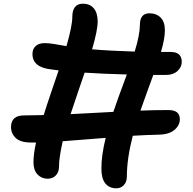

<svg xmlns="http://www.w3.org/2000/svg" viewBox="-20 -827 1032 1028"><path d="M145 -64Q88.9 -64 63.2 -89.1Q37.6 -114.3 39.1 -150.9Q42 -209 107.9 -209Q141.6 -209 213.9 -210.9Q228 -256.8 258.1 -345Q288.1 -433.1 293.9 -450.2Q287.6 -451.2 274.9 -452.6Q262.2 -454.1 255.9 -455.1Q153.8 -465.8 153.8 -538.1Q153.8 -564.5 170.7 -580.3Q187.5 -596.2 220.2 -596.2Q231.4 -596.2 244.9 -594.7Q258.3 -593.3 268.8 -591.6Q279.3 -589.8 299.8 -586.2Q320.3 -582.5 335.9 -580.1Q367.2 -689 367.2 -736.8Q367.2 -771 381.3 -789.1Q395.5 -807.1 422.9 -807.1Q460.9 -807.6 481.9 -782.7Q502.9 -757.8 502.9 -711.9Q502.9 -665 473.1 -563Q571.3 -554.7 701.2 -550.8Q729 -642.1 729 -693.8Q729 -754.4 778.8 -755.9Q816.9 -755.9 839.8 -733.2Q862.8 -710.4 862.8 -665Q862.8 -618.7 841.8 -548.8H894Q951.7 -548.8 953.1 -498Q954.1 -468.8 930.9 -447.3Q907.7 -425.8 870.1 -425.8H800.8Q791.5 -399.4 767.8 -335.2Q744.1 -271 731.9 -234.9Q808.1 -237.8 881.8 -237.8Q941.4 -237.8 942.9 -190.9Q943.8 -157.2 915 -132.3Q886.2 -107.4 832 -106Q763.2 -104.5 690.9 -100.1Q659.2 23.4 659.2 118.2Q659.2 147.5 642.3 164.8Q625.5 182.1 600.1 181.2Q563.5 180.2 543 153.8Q522.5 127.4 522.9 74.2Q522.9 3.9 545.9 -88.9Q517.6 -86.9 437.7 -80.3Q357.9 -73.7 315.9 -70.8Q295.9 16.6 295.9 65.9Q295.9 94.2 278.8 112.3Q261.7 130.4 232.9 129.9Q200.7 128.9 179.9 106Q159.2 83 159.2 42Q159.2 -1.5 172.9 -64ZM433.1 -438Q424.3 -412.1 397.9 -335Q371.6 -257.8 357.9 -215.8Q396 -217.8 472.4 -221.9Q548.8 -226.1 586.9 -228Q611.3 -300.8 659.2 -428.2Q529.8 -431.6 433.1 -438Z"/></svg>

Font: Shantell Sans Irregular Bouncy
Style: Regular
Weight: 600
Designer: Stephen Nixon, Anya Danilova, Shantell Martin
Foundry: Arrow Type
Version: Version 1.006;[9816181b4]